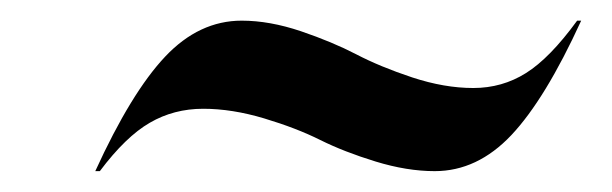

<svg xmlns="http://www.w3.org/2000/svg" viewBox="-20 -410 590 185"><path d="M76.2 -245.1H71.8Q106.4 -320.8 139.2 -355.5Q171.9 -390.1 212.9 -390.1Q239.7 -390.1 270 -379.9Q300.3 -369.6 323.2 -357.7Q346.2 -345.7 377.2 -335.4Q408.2 -325.2 436 -325.2Q463.9 -325.2 486.8 -339.6Q509.8 -354 536.1 -390.1H540Q505.4 -314.5 472.7 -279.8Q439.9 -245.1 398.9 -245.1Q372.1 -245.1 341.8 -254.4Q311.5 -263.7 288.6 -275.1Q265.6 -286.6 234.6 -295.9Q203.6 -305.2 175.8 -305.2Q147.5 -305.2 124.3 -291.7Q101.1 -278.3 76.2 -245.1Z"/></svg>

Font: Redaction
Style: Italic
Weight: 400
Designer: Jeremy Mickel / Forest Young
Foundry: MCKL
Version: Version 2.001;hotconv 1.0.113;makeotfexe 2.5.65598 DEVELOPME